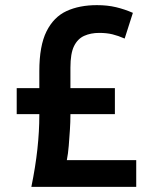

<svg xmlns="http://www.w3.org/2000/svg" viewBox="-20 -727 600 747"><path d="M102 0Q118 -78 125.5 -147Q133 -216 133 -278V-283H45V-384H133V-450Q133 -549 161 -605Q189 -661 239 -684Q289 -707 357 -707Q398 -707 431.5 -699Q465 -691 497 -677L465 -577Q440 -588 417.5 -593.5Q395 -599 366 -599Q333 -599 307.5 -587.5Q282 -576 268 -547.5Q254 -519 254 -464V-384H427V-283H254V-280Q254 -253 252 -222Q250 -191 247.5 -160Q245 -129 240 -104H510V0Z"/></svg>

Font: Ubuntu Sans Mono SemiBold
Style: Regular
Weight: 600
Monospace: yes
Designer: Dalton Maag Ltd
Foundry: Dalton Maag Ltd
Version: Version 1.006